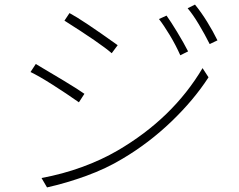

<svg xmlns="http://www.w3.org/2000/svg" viewBox="-20 -797 1040 837"><path d="M800 -573 766 -556Q746 -601 720 -644Q694 -687 673 -714L706 -729Q724 -704 752 -658Q780 -612 800 -573ZM928 -621 894 -605Q873 -647 847 -690.5Q821 -734 798 -761L830 -777Q857 -744 883 -702Q909 -660 928 -621ZM493 -600 467 -565Q419 -607 261 -707L283 -740Q338 -711 493 -600ZM493 -141Q733 -281 863 -500L889 -460Q825 -361 727 -267Q629 -173 514 -105Q443 -62 356.5 -30.5Q270 1 185 20L161 -21Q253 -38 338 -69Q423 -100 493 -141ZM348 -388 324 -351Q270 -389 209.5 -427.5Q149 -466 113 -483L136 -518Q194 -484 258.5 -445Q323 -406 348 -388Z"/></svg>

Font: Merged Yaku Han JP ExtraLight
Style: Regular
Weight: 250
Designer: Ryoko NISHIZUKA 西塚涼子 (kana, bopomofo & ideographs); Paul D. Hunt (Latin, Greek & Cyrillic); Sandoll Communications 산돌커뮤니
Foundry: Adobe
Version: Version 2.004